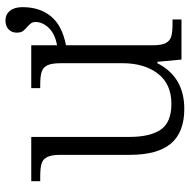

<svg xmlns="http://www.w3.org/2000/svg" viewBox="-16 -652 678 685"><g transform="rotate(-90 322.5 -309.0)"><path d="M113 -185V-433Q113 -464 105 -479.5Q97 -495 81 -499.5Q65 -504 35 -504H19V-536H177V-186Q177 -112 203 -74Q229 -36 295 -36Q366 -36 403 -84.5Q440 -133 440 -210V-431Q440 -463 432.5 -478.5Q425 -494 409 -499Q393 -504 363 -504H351V-536H504V-444Q544 -451 565.5 -473Q587 -495 587 -521Q587 -530 583 -536Q579 -542 570 -550Q560 -558 554.5 -566Q549 -574 549 -588Q549 -606 561 -617Q573 -628 592 -628Q614 -628 627 -612Q640 -596 640 -567Q640 -506 607.5 -466Q575 -426 504 -412V-102Q504 -71 512 -56Q520 -41 535.5 -36.5Q551 -32 580 -32H596V0H453L445 -86H440Q391 10 277 10Q194 10 153.5 -37.5Q113 -85 113 -185Z"/></g></svg>

Font: Noto Serif Light
Style: Regular
Weight: 300
Designer: Monotype Design Team
Foundry: Monotype Imaging Inc.
Version: Version 1.001